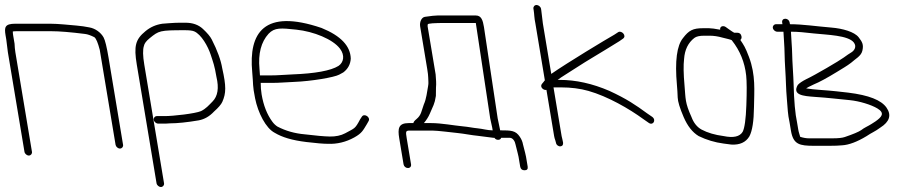

<svg xmlns="http://www.w3.org/2000/svg" viewBox="-33 -578 3650 769"><path d="M95 30 28.5 -369C26.8 -379.7 25.7 -391 25.3 -403L19.6 -437C18.7 -442.3 18.3 -447.3 18.3 -452C22.2 -452.7 27.4 -453 33.8 -453H173C204.6 -453 249.4 -449.3 307.6 -442C317.9 -440.8 330.4 -436.4 345 -429C351.9 -423.9 359.2 -406.9 366.6 -378L429.9 2C431.3 9.9 439.5 17 447.4 17C455.4 17 461.3 9.9 459.9 2L401.8 -347C394.6 -390 388 -417.1 381.8 -428.3C371.2 -447.3 349.5 -464 324.7 -468.3L300.5 -472.5C294.7 -473.5 285.8 -474.5 273.7 -475.6C246.4 -477.9 199.9 -483 168 -483H28.8C-13.7 -483 -16.1 -469 -10.8 -437L-7.9 -420L-1.5 -369L65 30C66.3 37.9 74.6 45 82.5 45C90.4 45 96.3 37.9 95 30Z M624 156 544.9 -319C539 -354.3 538.5 -379.3 543.4 -394C545 -403.5 552.7 -413.9 566.6 -425.1C603.6 -455.1 606.2 -457 708 -457C725.6 -457 737.5 -455.5 744.6 -452.5C772.9 -440.6 800.2 -392.4 811.2 -358C820.9 -327.9 826.4 -315.3 833.9 -270C844.5 -225.5 839.3 -192.7 818.3 -171.5C803.4 -156.4 792.2 -142.9 771.9 -132.9C748.2 -122.9 660 -113 627.2 -113H595.2C587.3 -113 581.4 -105.9 582.7 -98C584 -90.1 592.3 -83 600.2 -83H632.2C637.5 -83 642.8 -83.3 648 -84C676.4 -84 716.5 -88 763.2 -96C786.5 -100.5 806.2 -112.1 824 -131C841.8 -146.9 852.9 -159.9 857.4 -169.9C872.8 -204.8 873.3 -232.6 857.2 -304C851.7 -337.2 837.6 -376 814.9 -420.3C809 -431.9 797.2 -445.9 779.6 -462.3C761.9 -478.8 738.7 -487 709.8 -487H686.1C674.9 -487 660.6 -486.3 643.2 -485L617.2 -483C591 -479.1 569 -469.2 549.6 -453.1C509.5 -420.2 502.4 -393.9 514.9 -319L594 156C595.3 163.9 603.6 171 611.5 171C619.4 171 625.3 163.9 624 156Z M1008.2 -276C1008.2 -280 1007.6 -288.8 1006.3 -302.5C1000.6 -363 1012.7 -409.7 1042.5 -442.6C1067 -468.7 1092.6 -465.7 1154.1 -459.2C1223.3 -451.9 1300.2 -420.9 1328.7 -383.1C1349.4 -355.6 1343.2 -327.7 1322.7 -314C1292.1 -294.8 1228.4 -283.4 1138.2 -280C1102.4 -278.6 1081.8 -276 1050.7 -276ZM1011.2 -246H1055.7C1087.7 -246 1109.3 -248.6 1145.6 -250C1214.3 -252.6 1305.9 -268.3 1325.5 -279L1342 -288C1360.4 -301.8 1370.4 -320.2 1371.9 -343C1370.7 -393.6 1332.2 -434.6 1254.8 -466C1023.6 -544.6 962.5 -445.9 977.2 -289.3C982.2 -236.1 977.7 -239.5 988.7 -184.2C1000.2 -126.6 1031.7 -64.2 1067.5 -46C1096.7 -28.5 1135.9 -16.2 1194.7 -9.1C1233.7 -4.4 1262.3 -2 1280.5 -2C1316.7 -0.5 1352.6 -9 1385.9 -27.5C1417.3 -45 1421 -55.9 1436.5 -81L1442.7 -92C1453.3 -108 1426.1 -125.7 1416.5 -111L1409.3 -100C1388.4 -60.2 1387.5 -65.3 1349.5 -44.2C1332.4 -35 1310.7 -30.7 1287.7 -31.2C1264.6 -31.7 1231.3 -34.7 1187.7 -40C1147.2 -43.5 1111.2 -53.8 1078.3 -71C1070.9 -75.7 1064.2 -82 1058.2 -90C1036.6 -119.2 1022.2 -155.8 1014.8 -200C1012.4 -214.7 1011.2 -230 1011.2 -246Z M1872.7 -516H1719.7C1710.2 -516 1692.6 -514.2 1668.4 -510.5C1654.6 -508 1647 -489 1649.8 -472L1678.1 -302C1680.7 -286.3 1682 -274.8 1682.1 -267.2C1682.2 -252.4 1684.1 -246.1 1681.7 -233.5C1677.6 -211.4 1674.7 -181.8 1664.5 -159.7C1654.5 -132.4 1654.5 -117.1 1635.2 -101.2C1627 -94.4 1622.8 -89 1622.8 -85H1603.8C1562.7 -85 1559.5 -63.2 1566 -24L1583.3 80C1584.8 88.8 1592.4 95 1600.8 95C1609.3 95 1614.8 88.8 1613.3 80L1596 -24C1591.4 -51.9 1591.6 -55 1608.8 -55H1698.8C1719.6 -55 1779.3 -47.2 1800 -45.2C1826.9 -42.5 1855.6 -36.3 1881.1 -34L1943.3 -26H1947.3C1950.8 -20.7 1955.8 -18 1962.1 -18C1968.4 -18 1972.5 -20.7 1974.3 -26H1992.3H2009.2C2021.1 -26 2029.6 -11.7 2031.6 0L2040.4 35C2042.1 41 2043.3 46 2043.9 50L2050.4 89C2052.1 99 2057.9 104 2067.9 104C2077.9 104 2082.1 99 2080.4 89L2073.9 50C2073.1 45.3 2071.9 40 2070.3 34L2061.6 0C2059.9 -10 2055.8 -20 2049.1 -30C2032.3 -55.2 2015.1 -56 1970.3 -56L1960.3 -104L1905.3 -470C1900.9 -496.6 1895 -516 1872.7 -516ZM1872.7 -486 1930.3 -104 1938.4 -67 1940.3 -56H1938.3C1919.8 -56 1899.4 -62.2 1880.3 -64C1859.2 -66 1845.1 -69.8 1818.8 -72.2C1783.5 -75.5 1735.2 -85 1693.8 -85H1664.8C1674.1 -96.1 1682.9 -109 1689 -123.8C1701.4 -154.2 1707.7 -159.6 1712.8 -193.8L1713.2 -226.5C1714.9 -244.1 1713.3 -260.2 1711.8 -280L1679.8 -472C1679.5 -474 1679.6 -476.8 1680.3 -480.5C1681 -484.2 1705.2 -486 1753.1 -486Z M2116 -558C2108 -558 2102.1 -550.9 2103.5 -543L2104.5 -537C2107.2 -520.3 2106.3 -507.8 2111.5 -483L2149.3 -256C2147.5 -254.7 2146.1 -253 2145.1 -251L2138.4 -243C2126.8 -230.5 2144 -215 2155.6 -218L2186.4 -33C2187.3 -27.7 2188.9 -21.7 2191.4 -15L2194.1 -5C2195.3 2.7 2204.3 9.4 2212.2 8C2230.4 5.1 2219.1 -16.7 2216.4 -33L2183.9 -228H2213.9C2254.1 -228 2290.7 -223.3 2323.8 -213.9C2401.2 -192 2487.5 -142.1 2543.7 -101L2565.2 -86C2582.2 -73.7 2597 -97 2579.2 -110L2558.8 -124C2513.3 -157.3 2477.7 -181.7 2407.7 -214C2339.6 -243.3 2273.4 -258 2208.9 -258H2200.5C2208.3 -264 2218.9 -271.2 2232.3 -279.5C2260.1 -296.7 2302.9 -325.2 2332.2 -342.5C2366.8 -362.9 2416.1 -393.6 2447.7 -413L2462 -423C2478.8 -434.2 2456.3 -458.1 2442.7 -449L2427.4 -439C2395.8 -421.2 2239.6 -327.1 2174.9 -282L2141.3 -484L2134.9 -537L2133.9 -543C2132.5 -550.9 2123.9 -558 2116 -558Z M2898.5 -416C2930.8 -375.2 2949.8 -328.4 2955.6 -275.6C2958.1 -252 2958.4 -212.3 2956.3 -156.4C2954.3 -100.5 2949.3 -65 2941.5 -50C2929.8 -30.6 2904.4 -24.9 2865.3 -33C2830.5 -37.5 2801 -46.2 2777 -59C2759 -68.8 2745.5 -85.5 2736.7 -109C2710 -167.9 2713.4 -181.9 2708.7 -235C2704.5 -281.5 2703.9 -317.2 2706.9 -342C2709.5 -378.8 2723.2 -406.8 2748 -426C2755.8 -432 2768.9 -435 2787.4 -435H2808.4C2825.4 -435 2842.5 -432.5 2859.9 -427.5C2873.5 -423.6 2898 -419.3 2898.5 -416ZM2782.4 -465C2742.2 -465 2725.9 -456.2 2702.9 -426C2677.9 -396 2669.6 -333.3 2678.2 -238C2679.7 -220.7 2680.8 -203.8 2681.3 -187.5C2681.8 -171.2 2689.7 -145.1 2705.2 -109.1C2720.6 -73.2 2740.6 -47.8 2765.3 -33C2796.8 -17.6 2830.1 -7.6 2865.3 -3L2896 1C2930 3 2954.2 -8 2968.5 -32C2980.1 -53.7 2986.2 -92.9 2986.9 -149.5C2987.7 -213 2994.5 -277.1 2966.7 -350.2C2952 -389.2 2946.2 -397 2932.2 -418C2936.3 -421.3 2937.9 -426 2936.9 -432C2935.2 -442 2929.4 -447 2919.4 -447H2907.4C2904.5 -448.3 2897.4 -453 2886 -461L2873.5 -470C2862.8 -477.2 2849.2 -472.1 2851.4 -459C2830.7 -463 2815.9 -465 2806.9 -465Z M3134.9 -451C3165.5 -451 3188.7 -448.1 3226.9 -444C3278.9 -438.4 3364.3 -436.9 3386.7 -407.8C3399.8 -390.8 3387.9 -375 3377.1 -368.4C3369 -363.5 3358.2 -356.4 3346 -347.3C3329.8 -335.2 3230.2 -276.6 3196.6 -261.1C3180.5 -253 3169.1 -245.3 3162.4 -238C3138.2 -196.6 3186.8 -193.3 3228.2 -190.1C3289.9 -186.1 3315.7 -181.9 3369.8 -177C3409.5 -173.1 3456.3 -158.6 3481.1 -143.7C3513.1 -124.5 3497.3 -108.8 3473.8 -92L3457.5 -81.5C3444.1 -72.8 3428.2 -66.6 3416.2 -56.8C3406 -49.8 3383.9 -40.5 3350 -29C3340.1 -25.7 3324.4 -24 3302.8 -24H3206.5C3196.2 -24 3184.7 -26 3172 -30C3169 -41 3166 -48 3164.2 -59L3159.5 -87C3151.8 -122.1 3147.2 -174.1 3145.5 -243C3144.9 -271.2 3140.1 -332.8 3139.8 -361.5C3139.5 -388.9 3135.7 -425.5 3134.9 -451ZM3112.2 -503C3103.8 -503 3098.3 -496.8 3099.7 -488L3100.9 -481H3074.9C3067 -481 3061.1 -473.9 3062.4 -466C3063.7 -458.1 3072 -451 3079.9 -451H3104.9C3105.1 -441.7 3105.8 -429.3 3107.1 -414C3110.1 -375.8 3108.9 -346.4 3111.9 -304C3115.3 -254.1 3114.5 -226.8 3118.7 -179.7C3122.3 -139.6 3121.6 -123.6 3129.5 -87L3134.9 -54.5C3144.2 0.9 3169.4 6 3228 6H3288.6C3310.2 6 3327.3 5.3 3339.9 4C3366.3 2.5 3399.9 -9.7 3437.8 -32.8C3458.7 -47.2 3470.6 -50.3 3493 -67C3530.1 -90.5 3538.4 -117.1 3517.6 -147C3496.8 -176.8 3447.4 -196.8 3364.1 -207C3345.8 -209 3329.5 -210.8 3315.2 -212.5C3280.4 -216.6 3226.6 -218.6 3195.7 -224C3198 -226 3208 -231.3 3226.6 -240C3248 -248.7 3278.3 -265 3317.5 -289L3348.5 -308C3358.3 -314 3367.5 -320.2 3375.7 -326.5C3393 -342.3 3415.7 -353.1 3420.8 -374.3C3426.9 -399.7 3420.3 -410.1 3406.2 -428.5C3389.4 -450.5 3341.7 -463.9 3297.6 -467.5C3233.1 -472.8 3183.4 -481 3130.9 -481L3129.7 -488C3128.3 -496.8 3120.7 -503 3112.2 -503Z"/></svg>

Font: MewTooHand
Style: WideLta
Weight: 400
Designer: Mew Too, Robert Jablonski
Version: Version 0.77